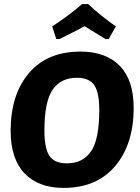

<svg xmlns="http://www.w3.org/2000/svg" viewBox="-20 -907 682 938"><path d="M255 -716 235 -778Q314 -829 381 -887H411Q469 -832 546 -778L511 -716H496Q419 -763 393 -779Q375 -769 354.5 -758.5Q334 -748 309 -735.5Q284 -723 270 -716ZM373 -655Q497 -655 565 -585.5Q633 -516 633 -380Q633 -203 543 -96Q453 11 291 11Q168 11 100 -60Q32 -131 32 -268Q32 -445 121.5 -550Q211 -655 373 -655ZM355 -527Q277 -527 237 -468.5Q197 -410 197 -269Q197 -182 221.5 -145.5Q246 -109 307 -109Q385 -109 425 -168Q465 -227 465 -369Q465 -455 440.5 -491Q416 -527 355 -527Z"/></svg>

Font: Alegreya Sans SC ExtraBold
Style: Italic
Weight: 800
Italic angle: -7°
Designer: Juan Pablo del Peral
Foundry: Huerta Tipografica
Version: Version 2.007